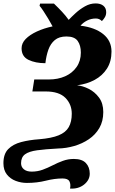

<svg xmlns="http://www.w3.org/2000/svg" viewBox="-36 -870 671 1121"><path d="M373 231Q378 206 369.5 189Q361 172 329 172Q283 172 231.5 185Q180 198 121 198Q87 198 55.5 186Q24 174 4 148.5Q-16 123 -16 83Q-16 29 12 0.5Q40 -28 87.5 -40.5Q135 -53 193 -57Q265 -63 306.5 -80Q348 -97 365.5 -128Q383 -159 383 -206Q383 -261 346 -298.5Q309 -336 231 -336H153L164 -406H249Q302 -406 344 -424.5Q386 -443 411 -478.5Q436 -514 436 -563Q436 -605 417.5 -631Q399 -657 352 -657Q309 -657 284 -636Q259 -615 246.5 -580Q234 -545 229 -501Q171 -501 130.5 -520.5Q90 -540 90 -588Q90 -618 114 -642.5Q138 -667 179 -686Q220 -705 271 -716Q260 -737 245.5 -761Q231 -785 217.5 -805.5Q204 -826 195 -836L198 -849H279Q305 -824 326.5 -801Q348 -778 365 -754Q381 -771 405.5 -793.5Q430 -816 460 -833Q490 -850 522 -850Q551 -850 567.5 -836.5Q584 -823 584 -799Q584 -783 577 -770.5Q570 -758 559 -747Q544 -762 524 -762Q496 -762 472.5 -750Q449 -738 434 -720Q518 -710 566.5 -671Q615 -632 615 -569Q615 -511 588.5 -469.5Q562 -428 516.5 -403.5Q471 -379 414 -372Q446 -369 481.5 -351.5Q517 -334 542 -300.5Q567 -267 567 -216Q567 -162 544 -122.5Q521 -83 482.5 -57Q444 -31 397 -17.5Q350 -4 303 -3Q228 1 180.5 7.5Q133 14 110 31Q87 48 87 83Q87 105 103.5 118.5Q120 132 149 132Q183 132 213 121Q243 110 272 95Q301 80 331.5 69Q362 58 395 58Q443 58 465.5 82Q488 106 488 144Q488 181 455 207.5Q422 234 373 231Z"/></svg>

Font: Noto Serif Black
Style: Italic
Weight: 900
Italic angle: -12°
Designer: Monotype Design Team
Foundry: Monotype Imaging Inc.
Version: Version 2.013